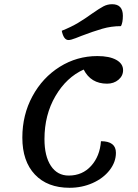

<svg xmlns="http://www.w3.org/2000/svg" viewBox="-20 -866 656 911"><path d="M86 -213Q86 -321 134 -409.5Q182 -498 263.5 -549Q345 -600 442 -600Q499 -600 531.5 -582Q564 -564 564 -533Q564 -506 542 -487.5Q520 -469 488 -469Q411 -469 377 -536Q295 -499 243 -410Q191 -321 191 -206Q191 -125 221.5 -79Q252 -33 306 -33Q371 -33 412.5 -79Q454 -125 459 -196Q530 -196 530 -141Q530 -97 500 -58.5Q470 -20 419.5 2.5Q369 25 310 25Q205 25 145.5 -38Q86 -101 86 -213ZM273 -720Q318 -738 350.5 -757.5Q383 -777 419 -803Q452 -826 471 -836Q490 -846 512 -846Q563 -846 563 -791Q563 -759 554 -742Q508 -742 465 -729.5Q422 -717 367 -696Q362 -694 339 -685Q316 -676 305 -676Q282 -676 273 -720Z"/></svg>

Font: Lemonada Light
Style: Regular
Weight: 300
Designer: Mohamed Gaber (Arabic) Eduardo Tunni (Latin)
Foundry: Kief Type Foundry
Version: Version 3.006